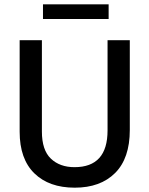

<svg xmlns="http://www.w3.org/2000/svg" viewBox="-20 -860 692 889"><path d="M483 -772H179V-840H483ZM581 -258Q581 -127 513 -59Q445 9 326 9Q207 9 139 -57.5Q71 -124 71 -250V-674H174V-251Q174 -165 215.5 -125.5Q257 -86 325 -86Q478 -86 478 -256V-674H581Z"/></svg>

Font: Hind Colombo Medium
Style: Regular
Weight: 500
Designer: Jyotish Sonowal, Aditi Pimprikar
Foundry: Indian Type Foundry
Version: Version 1.000;PS 1.0;hotconv 1.0.86;makeotf.lib2.5.63406; tt